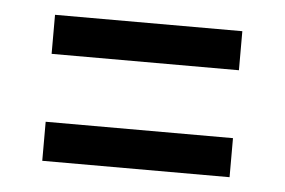

<svg xmlns="http://www.w3.org/2000/svg" viewBox="-32 -491 501 338"><g transform="rotate(5 218.5 -322.0)"><path d="M53 -451H384V-382H53ZM53 -262H384V-193H53Z"/></g></svg>

Font: Noto Sans Bengali ExtraCondensed
Style: Regular
Weight: 400
Width: 2
Designer: Jelle Bosma - Monotype Design Team
Foundry: Monotype Imaging Inc.
Version: Version 2.003; ttfautohint (v1.8.4.7-5d5b)